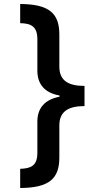

<svg xmlns="http://www.w3.org/2000/svg" viewBox="-20 -812 524 961"><path d="M403 -281V-382C321 -382 277 -409 277 -479V-640C277 -747 224 -791 81 -792V-696C135 -695 167 -680 167 -616V-459C167 -389 205 -347 278 -334V-328C206 -314 167 -273 167 -203V-47C167 18 135 31 81 33V129C224 128 277 84 277 -23V-184C277 -254 322 -281 403 -281Z"/></svg>

Font: Noto Sans Bengali SemiBold
Style: Regular
Weight: 600
Designer: Jelle Bosma - Monotype Design Team
Foundry: Monotype Imaging Inc.
Version: Version 2.003